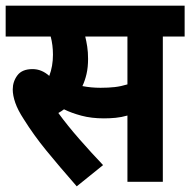

<svg xmlns="http://www.w3.org/2000/svg" viewBox="-20 -642 672 678"><path d="M555 -513V0H430V-234Q409 -228 388.5 -226Q368 -224 347 -224Q303 -224 267.5 -233.5Q232 -243 206 -256Q197 -249 186 -243Q218 -199 260.5 -150.5Q303 -102 344 -59L251 16Q188 -56 143.5 -110.5Q99 -165 64 -221Q43 -253 34 -279Q25 -305 25 -326Q25 -354 41.5 -376Q58 -398 95 -398Q127 -398 154 -374Q167 -408 167 -449Q167 -483 159 -513H0V-622H632V-513ZM335 -332Q363 -332 385 -334.5Q407 -337 430 -344V-513H281Q285 -497 288 -477.5Q291 -458 291 -434Q291 -404 285.5 -380.5Q280 -357 271 -338Q302 -332 335 -332Z"/></svg>

Font: Noto Sans Condensed
Style: Bold Italic
Weight: 700
Width: 3
Italic angle: -12°
Designer: Monotype Design Team
Foundry: Monotype Imaging Inc.
Version: Version 2.013; ttfautohint (v1.8.4.7-5d5b)